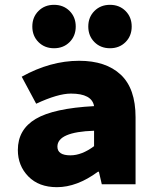

<svg xmlns="http://www.w3.org/2000/svg" viewBox="-20 -764 640 796"><path d="M216 12Q141 12 97.5 -32.5Q54 -77 54 -142Q54 -227 128 -271Q202 -315 370 -324Q361 -376 274 -376Q220 -376 130 -334L70 -446Q189 -512 308 -512Q419 -512 480.5 -454.5Q542 -397 542 -278V0H402L390 -52H386Q299 12 216 12ZM272 -120Q319 -120 370 -158V-222Q218 -217 218 -156Q218 -120 272 -120ZM268.5 -589.5Q243 -564 204 -564Q165 -564 139.5 -589.5Q114 -615 114 -654Q114 -693 139.5 -718.5Q165 -744 204 -744Q243 -744 268.5 -718.5Q294 -693 294 -654Q294 -615 268.5 -589.5ZM500.5 -589.5Q475 -564 436 -564Q397 -564 371.5 -589.5Q346 -615 346 -654Q346 -693 371.5 -718.5Q397 -744 436 -744Q475 -744 500.5 -718.5Q526 -693 526 -654Q526 -615 500.5 -589.5Z"/></svg>

Font: TypoPRO Source Code Pro
Style: Regular
Weight: 900
Monospace: yes
Designer: Paul D. Hunt, Teo Tuominen
Foundry: Adobe Systems Incorporated
Version: Version 2.010;PS 1.0;hotconv 1.0.84;makeotf.lib2.5.63406